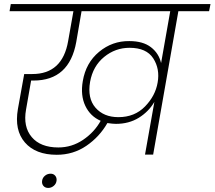

<svg xmlns="http://www.w3.org/2000/svg" viewBox="-20 -760 1055 944"><path d="M693 0 739 -259Q711 -211 662.5 -181Q614 -151 550 -151Q534 -151 508 -155Q469 -87 404.5 -43Q340 1 259 1Q155 1 102.5 -59.5Q50 -120 68 -224L99 -396H139Q287 -396 315 -558L341 -705H27L33 -740H1015L1008 -705H857L733 0ZM229 94Q243 94 251.5 104Q260 114 258 129Q256 144 244 154Q232 164 217 164Q202 164 193.5 154Q185 144 187 129Q189 114 201 104Q213 94 229 94ZM562 -184Q642 -184 693 -236.5Q744 -289 755 -354Q767 -421 733.5 -473Q700 -525 617 -525Q547 -525 492 -480Q437 -435 423 -358Q409 -277 449.5 -230.5Q490 -184 562 -184ZM267 -35Q333 -35 388.5 -72.5Q444 -110 475 -166Q424 -188 399.5 -239.5Q375 -291 387 -361Q402 -451 467 -505Q532 -559 616 -558Q683 -558 722 -528Q761 -498 772 -450L817 -705H381L355 -554Q321 -364 145 -364H133L108 -221Q93 -137 136 -86Q179 -35 267 -35Z"/></svg>

Font: Poppins ExtraLight
Style: Italic
Weight: 275
Italic angle: -10°
Designer: Ninad Kale (Devanagari), Jonny Pinhorn (Latin)
Foundry: Indian Type Foundry
Version: Version 3.200;PS 1.000;hotconv 16.6.54;makeotf.lib2.5.65590